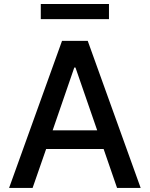

<svg xmlns="http://www.w3.org/2000/svg" viewBox="-20 -929 740 949"><path d="M141.1 0H24.9L286.6 -727.1H413.6L675.3 0H558.6L492.2 -192.4H208ZM240.2 -284.7H460.4L353 -595.2H347.2ZM518.6 -909.2V-834.5H181.6V-909.2Z"/></svg>

Font: Karasuma Gothic
Style: Regular
Weight: 500
Designer: Rasmus Andersson / Ryoko Nishizuka
Foundry: Genbu
Version: Version 1.00